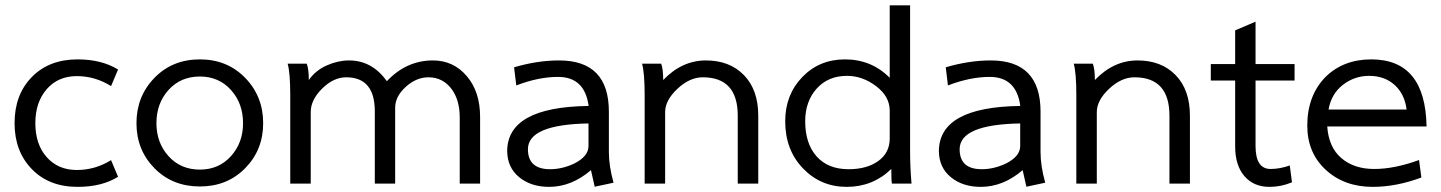

<svg xmlns="http://www.w3.org/2000/svg" viewBox="-20 -701 5501 733"><path d="M430.7 -26.2Q369.3 12.4 276.2 12.4Q167.3 12.4 101.5 -55.4Q35.6 -123.3 35.6 -230.7Q35.6 -339.6 101.5 -406.9Q167.3 -474.3 276.2 -474.3Q367.8 -474.3 430.7 -435.6L404 -372.3Q343.1 -410.4 273.3 -410.4Q201.5 -410.4 158.2 -360.4Q114.9 -310.4 114.9 -230.7Q114.9 -150 158.4 -101Q202 -52 273.3 -52Q343.1 -52 404 -89.6Z M984.7 -230.7Q984.7 -128.7 916.1 -58.9Q847.5 10.9 743.1 10.9Q638.1 10.9 569.6 -58.9Q501 -128.7 501 -230.7Q501 -333.2 569.6 -403.7Q638.1 -474.3 743.1 -474.3Q847.5 -474.3 916.1 -403.7Q984.7 -333.2 984.7 -230.7ZM907.9 -230.7Q907.9 -306.4 861.6 -357.7Q815.3 -408.9 743.1 -408.9Q669.8 -408.9 623.5 -357.7Q577.2 -306.4 577.2 -230.7Q577.2 -155.9 623.5 -104.7Q669.8 -53.5 743.1 -53.5Q815.3 -53.5 861.6 -104.7Q907.9 -155.9 907.9 -230.7Z M1812.9 0H1735.1V-253Q1735.1 -317.3 1705.4 -359.4Q1671.3 -405.9 1615.8 -405.9Q1569.3 -405.9 1529 -369.3Q1488.6 -332.7 1488.6 -289.6V0H1410.9V-276.2Q1410.9 -405.9 1301.5 -405.9Q1253.5 -405.9 1209.9 -362.9Q1166.3 -319.8 1166.3 -273.3V0H1088.1V-337.6Q1088.1 -422.8 1078.2 -457.9H1151Q1158.9 -438.1 1158.9 -395.5Q1185.1 -432.7 1228 -451.5Q1270.8 -470.3 1312.4 -470.3Q1400.5 -470.3 1456.9 -391.1Q1531.7 -470.3 1632.7 -470.3Q1710.9 -470.3 1761.9 -410.6Q1812.9 -351 1812.9 -254.5Z M2322.3 -3.5 2250.5 11.9 2236.1 -51.5Q2161.9 12.4 2076.2 12.4Q2007.4 12.4 1962.4 -24.3Q1917.3 -60.9 1916.3 -123.3Q1916.3 -292.6 2227.2 -296.5Q2212.4 -407.4 2110.4 -407.4Q2035.6 -407.4 1951 -374.8L1942.6 -444.1Q2031.7 -470.3 2114.4 -470.3Q2304.5 -470.3 2304.5 -274.8V-120.3Q2304.5 -67.8 2322.3 -3.5ZM2226.7 -143.6V-229.7Q1995.5 -225.7 1995.5 -131.2Q1995.5 -55 2080.2 -55Q2126.2 -55 2172.3 -76.7Q2226.7 -104 2226.7 -143.6Z M2874.8 0H2796.5V-259.4Q2796.5 -405.9 2662.9 -405.9Q2612.9 -405.9 2566.1 -361.9Q2519.3 -317.8 2519.3 -273.3V0H2441.1V-337.6Q2441.1 -422.8 2431.2 -457.9H2504Q2511.9 -438.1 2511.9 -395.5Q2583.7 -470.3 2674.8 -470.3Q2765.8 -470.3 2820.3 -414.1Q2874.8 -357.9 2874.8 -259.4Z M3459.9 0H3385.1Q3382.7 -11.4 3382.7 -55.9Q3312.4 12.4 3212.4 12.4Q3113.4 12.4 3045.5 -58.2Q2977.7 -128.7 2977.7 -238.1Q2977.7 -339.1 3042.8 -406.7Q3107.9 -474.3 3205.9 -474.3Q3306.9 -474.3 3376.7 -404V-680.7H3454.5V-120.3Q3454.5 -62.9 3459.9 0ZM3376.7 -172.3V-278.7Q3376.7 -332.7 3324.8 -372Q3272.8 -411.4 3213.9 -411.4Q3141.1 -411.4 3097.5 -362.4Q3054 -313.4 3054 -238.1Q3054 -153 3097.5 -104Q3141.1 -55 3219.8 -55Q3289.6 -55 3333.2 -86.4Q3376.7 -117.8 3376.7 -172.3Z M3970.3 -3.5 3898.5 11.9 3884.2 -51.5Q3809.9 12.4 3724.3 12.4Q3655.4 12.4 3610.4 -24.3Q3565.3 -60.9 3564.4 -123.3Q3564.4 -292.6 3875.2 -296.5Q3860.4 -407.4 3758.4 -407.4Q3683.7 -407.4 3599 -374.8L3590.6 -444.1Q3679.7 -470.3 3762.4 -470.3Q3952.5 -470.3 3952.5 -274.8V-120.3Q3952.5 -67.8 3970.3 -3.5ZM3874.8 -143.6V-229.7Q3643.6 -225.7 3643.6 -131.2Q3643.6 -55 3728.2 -55Q3774.3 -55 3820.3 -76.7Q3874.8 -104 3874.8 -143.6Z M4522.8 0H4444.6V-259.4Q4444.6 -405.9 4310.9 -405.9Q4260.9 -405.9 4214.1 -361.9Q4167.3 -317.8 4167.3 -273.3V0H4089.1V-337.6Q4089.1 -422.8 4079.2 -457.9H4152Q4159.9 -438.1 4159.9 -395.5Q4231.7 -470.3 4322.8 -470.3Q4413.9 -470.3 4468.3 -414.1Q4522.8 -357.9 4522.8 -259.4Z M4912.4 -5Q4870.8 12.4 4826.7 12.4Q4765.8 12.4 4730.7 -28.7Q4695.5 -69.8 4695.5 -142.1V-393.6H4602.5V-456.4H4695.5V-585.1L4773.3 -618.3V-456.4H4922.3V-393.6H4773.3V-143.6Q4773.3 -55.9 4830.7 -55.9Q4865.8 -55.9 4904 -69.3Z M5406.4 -23.3Q5310.4 12.4 5220.8 12.4Q5111.9 12.4 5041.3 -52.7Q4970.8 -117.8 4970.8 -221.3Q4970.8 -336.1 5040.6 -407.4Q5108.9 -474.3 5215.3 -474.3Q5421.8 -474.3 5426.2 -218.3H5047Q5052.5 -138.6 5101 -97.3Q5149.5 -55.9 5226.2 -55.9Q5304 -55.9 5397.5 -90.1ZM5350 -282.7Q5342.6 -342.1 5304.2 -376.7Q5265.8 -411.4 5206.9 -411.4Q5151 -411.4 5106.7 -377Q5062.4 -342.6 5052 -282.7Z"/></svg>

Font: Shan Wanhai
Style: Regular
Weight: 400
Designer: Khon Soe Zaw Thu
Foundry: Shan Unicode
Version: Version 1.00 June 3, 2017, initial release